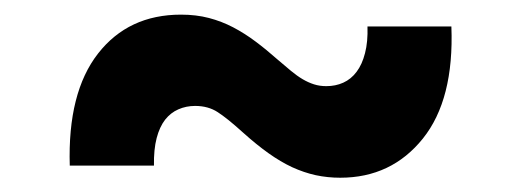

<svg xmlns="http://www.w3.org/2000/svg" viewBox="-20 -425 720 265"><path d="M115.4 -351.2Q157.3 -404.8 229.8 -404.8Q250.7 -404.8 268.3 -400.2Q285.9 -395.6 301.8 -387.3Q317.8 -378.9 332.7 -367.7Q347.7 -356.5 362.9 -343Q373.2 -334.2 381.6 -327.2Q389.9 -320.3 397.7 -315.7Q405.5 -311.1 413.4 -308.6Q421.2 -306.1 430.4 -306.1Q443.2 -306.1 453.8 -310.9Q464.5 -315.7 472.1 -325.8Q479.8 -335.9 483.8 -351.6Q487.9 -367.2 487.2 -388.5H603Q606.9 -287.6 563.6 -233.7Q520.2 -179.7 449.6 -179.7Q432.2 -179.7 415.8 -183.2Q399.5 -186.8 383.3 -194.2Q367.2 -201.7 350.5 -213.6Q333.8 -225.5 315.7 -241.8Q304.3 -252.1 295.5 -259.2Q286.6 -266.3 280.5 -270.2Q267.4 -278.8 249.3 -278.8Q236.9 -278.8 226.2 -274.1Q215.6 -269.5 207.9 -259.8Q200.3 -250 196.2 -234.4Q192.1 -218.8 192.5 -196.4H76.3Q73.2 -297.2 115.4 -351.2Z"/></svg>

Font: Inter P
Style: Bold
Weight: 700
Designer: Rasmus Andersson
Foundry: rsms
Version: Version 3.018;git-588b23468